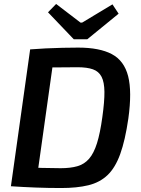

<svg xmlns="http://www.w3.org/2000/svg" viewBox="-20 -939 713 968"><path d="M374 -699Q482 -699 544 -666Q606 -633 626 -555Q646 -477 627 -341Q611 -231 586 -162Q561 -93 522 -56Q483 -19 425.5 -5Q368 9 288 9Q224 9 159 6.5Q94 4 35 0L98 -96Q137 -94 190 -92.5Q243 -91 286 -91Q335 -91 370 -101Q405 -111 429 -138.5Q453 -166 469 -217Q485 -268 496 -349Q507 -427 506.5 -476Q506 -525 492 -552Q478 -579 448.5 -589.5Q419 -600 371 -600Q343 -600 308.5 -599.5Q274 -599 239.5 -599Q205 -599 179 -598L132 -690Q168 -693 210 -695Q252 -697 294.5 -698Q337 -699 374 -699ZM257 -690 160 0H35L132 -690ZM547 -917 578 -870 420 -741H352L222 -877L263 -919L386 -825H394Z"/></svg>

Font: Exo 2 SemiBold
Style: Italic
Weight: 600
Italic angle: -8°
Designer: Natanael Gama
Foundry: Natanael Gama
Version: Version 2.010